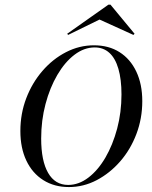

<svg xmlns="http://www.w3.org/2000/svg" viewBox="-20 -772 638 804"><path d="M268.5 11.3Q207.3 11.3 161.3 -17.7Q115.3 -46.8 90.3 -99.6Q65.3 -152.4 65.3 -223.4Q65.3 -296 89.9 -360.5Q114.5 -425 157.7 -475Q200.8 -525 256.5 -553.6Q312.1 -582.3 373.4 -582.3Q435.5 -582.3 480.6 -553.6Q525.8 -525 550.8 -472.2Q575.8 -419.4 575.8 -348.4Q575.8 -275.8 551.2 -210.9Q526.6 -146 483.5 -96.4Q440.3 -46.8 385.1 -17.7Q329.8 11.3 268.5 11.3ZM265.3 2.4Q309.7 2.4 350 -28.2Q390.3 -58.9 421.4 -112.1Q452.4 -165.3 470.6 -233.5Q488.7 -301.6 488.7 -376.6Q488.7 -439.5 475.8 -483.9Q462.9 -528.2 437.9 -550.8Q412.9 -573.4 376.6 -573.4Q332.3 -573.4 291.9 -542.7Q251.6 -512.1 220.2 -458.5Q188.7 -404.8 170.6 -336.3Q152.4 -267.7 152.4 -191.9Q152.4 -98.4 181.5 -48Q210.5 2.4 265.3 2.4ZM265.3 -625.8 261.3 -630.6 433.9 -752.4H442.7L543.5 -630.6L538.7 -625.8L383.9 -696L420.2 -701.6Z"/></svg>

Font: Playfair 144pt SemiCondensed
Style: Italic
Weight: 400
Width: 4
Italic angle: -15.6°
Designer: Claus Eggers Sørensen
Foundry: Claus Eggers Sørensen
Version: Version 2.203